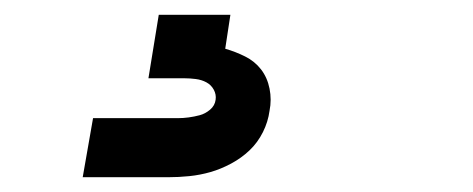

<svg xmlns="http://www.w3.org/2000/svg" viewBox="-20 -20 640 260"><path d="M92 220 106 140H221Q228 140 235.5 139Q243 138 250.5 136Q258 134 264.5 128.5Q271 123 272 115Q273 108 269.5 101.5Q266 95 259.5 91.5Q253 88 245 87Q237 86 230 86H181L195 0H292L285 46Q299 50 312 56.5Q325 63 333.5 74Q342 85 345 100Q348 115 345 130Q343 145 336 159Q329 173 318 183.5Q307 194 293 201.5Q279 209 265 213Q251 217 236.5 218.5Q222 220 207 220Z"/></svg>

Font: Iosevka SS04 XBd Ex
Style: Italic
Weight: 800
Width: 7
Italic angle: -9°
Monospace: yes
Designer: Belleve Invis
Foundry: Belleve Invis
Version: Version 19.0.0; ttfautohint (v1.8.4)